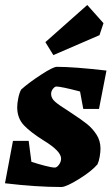

<svg xmlns="http://www.w3.org/2000/svg" viewBox="-20 -741 448 770"><path d="M383 -145Q383 -132 380 -113.5Q377 -95 371 -82Q347 -54 296 -22.5Q245 9 226 9Q126 9 0 -6L32 -176H95L106 -92Q134 -83 161 -76Q188 -69 200 -69Q208 -69 216.5 -80.5Q225 -92 225 -105Q225 -135 156 -177Q103 -210 76 -238.5Q49 -267 49 -311Q49 -327 53.5 -348.5Q58 -370 65 -382Q95 -409 144 -441Q193 -473 208 -473Q276 -473 407 -458L377 -304H314L301 -374Q225 -394 206 -394Q200 -394 192.5 -385Q185 -376 185 -364Q185 -347 201 -333Q217 -319 251 -298L269 -286Q307 -261 328.5 -244Q350 -227 366.5 -202Q383 -177 383 -145ZM162 -572 330 -721 395 -648 379 -600 194 -520Z"/></svg>

Font: Grenze ExtraBold
Style: Italic
Weight: 800
Italic angle: -10°
Designer: Renata Polastri
Foundry: Omnibus-Type
Version: Version 1.002; ttfautohint (v1.8)